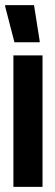

<svg xmlns="http://www.w3.org/2000/svg" viewBox="-23 -725 214 745"><path d="M29 0V-510H142V0ZM33 -561 -3 -700V-705H109L131 -566V-561Z"/></svg>

Font: Saira Ultra Condensed ExtraBold
Style: Regular
Weight: 800
Width: 1
Designer: Hector Gatti with collaboration of the Omnibus-Type team
Foundry: Omnibus-Type
Version: Version 1.001; ttfautohint (v1.8)